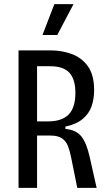

<svg xmlns="http://www.w3.org/2000/svg" viewBox="-20 -902 521 922"><path d="M69 0V-660H225Q276 -660 323.5 -643Q371 -626 401.5 -584.5Q432 -543 432 -469Q432 -428 420 -392.5Q408 -357 378 -331.5Q348 -306 294 -294V-283Q346 -278 371 -246.5Q396 -215 411 -147L444 0H351L322 -144Q316 -175 307 -199Q298 -223 278.5 -237Q259 -251 223 -251H158V0ZM158 -319H210Q277 -319 309.5 -352Q342 -385 342 -456Q342 -521 313.5 -552.5Q285 -584 220 -584H158ZM255 -734H184L241 -882H333Z"/></svg>

Font: Bricolage Grotesque 12pt Condensed
Style: Regular
Weight: 400
Width: 3
Designer: Mathieu Triay
Foundry: Atelier Triay
Version: Version 1.001; ttfautohint (v1.8.4.7-5d5b);gftools[0.9.33.de